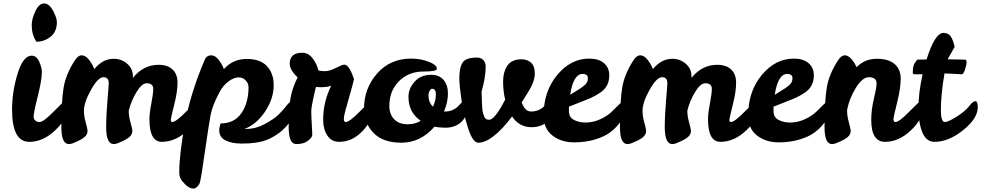

<svg xmlns="http://www.w3.org/2000/svg" viewBox="-20 -820 5693 1114"><path d="M150 3Q50 3 50 -184Q50 -288 82 -392.5Q114 -497 164 -497Q192 -497 207.5 -462Q223 -427 223 -401Q222 -352 198.5 -259Q175 -166 175 -143Q175 -129 185 -120.5Q195 -112 210 -112Q232 -112 291 -172.5Q350 -233 357 -233Q371 -233 371 -198Q371 -131 300.5 -64Q230 3 150 3ZM191 -578Q164 -619 164 -674Q164 -709 185 -754.5Q206 -800 236 -800Q265 -800 287.5 -758.5Q310 -717 310 -692Q310 -636 273.5 -607Q237 -578 191 -578Z M727 -176Q727 -146 737.5 -108.5Q748 -71 748 -60Q748 -40 729.5 -24Q711 -8 663 11Q650 16 640 16Q596 16 596 -82Q596 -149 603.5 -237.5Q611 -326 611 -338Q611 -372 580 -372Q549 -372 508 -299Q467 -226 467 -176Q467 -146 477.5 -108.5Q488 -71 488 -60Q488 -40 469.5 -24Q451 -8 403 11Q390 16 380 16Q336 16 336 -82Q336 -232 349 -311Q362 -390 415 -471Q433 -499 454 -499Q476 -499 496.5 -473Q517 -447 527 -419Q576 -479 640 -479Q684 -479 717.5 -450.5Q751 -422 751 -379V-368Q812 -444 900 -444Q953 -444 981.5 -416.5Q1010 -389 1010 -340Q1010 -288 990.5 -211Q971 -134 971 -125Q971 -112 979 -112Q1001 -112 1060 -172.5Q1119 -233 1126 -233Q1140 -233 1140 -198Q1140 -131 1069.5 -64Q999 3 919 3Q847 3 847 -128Q847 -163 858 -219.5Q869 -276 869 -304Q869 -337 831 -337Q803 -337 772 -286Q741 -235 727 -178Z M1412 -478Q1491 -478 1529.5 -435.5Q1568 -393 1568 -326Q1568 -248 1518.5 -173.5Q1469 -99 1399 -72H1411Q1463 -72 1515.5 -100Q1568 -128 1595 -154Q1622 -180 1640 -204Q1662 -233 1676 -233Q1690 -233 1690 -197Q1690 -142 1642 -88Q1594 -34 1524 -7Q1473 13 1382 13Q1325 13 1288.5 -5.5Q1252 -24 1252 -64Q1252 -72 1254 -82Q1256 -92 1258 -98L1261 -104Q1340 -104 1381 -164Q1422 -224 1422 -314Q1422 -336 1405.5 -353.5Q1389 -371 1365 -371Q1337 -371 1305.5 -347.5Q1274 -324 1253 -284Q1211 -206 1201 -148Q1190 -85 1175.5 15.5Q1161 116 1151.5 176.5Q1142 237 1137 246Q1122 274 1101 274Q1073 274 1039 233Q1020 211 1020 181Q1020 75 1053.5 -105Q1087 -285 1167 -471Q1178 -499 1206 -499Q1228 -499 1248.5 -473Q1269 -447 1279 -419Q1331 -478 1412 -478Z M1978 -445Q2006 -445 2034 -360Q2024 -319 2008.5 -265.5Q1993 -212 1984 -178.5Q1975 -145 1975 -129Q1975 -112 1986 -112Q2008 -112 2067 -172.5Q2126 -233 2133 -233Q2147 -233 2147 -198Q2147 -129 2086.5 -63Q2026 3 1948 3Q1903 3 1879 -34Q1855 -71 1855 -125Q1855 -229 1902 -323Q1882 -314 1838 -314Q1829 -314 1813 -316Q1786 -204 1786 -176Q1786 -146 1789 -98Q1792 -50 1792 -39Q1792 -23 1767.5 -3.5Q1743 16 1699 16Q1655 16 1655 -82Q1655 -190 1665.5 -250.5Q1676 -311 1707 -371Q1661 -414 1661 -450Q1661 -514 1733 -514Q1770 -514 1795 -480Q1820 -446 1827 -412Q1841 -407 1865 -407Q1892 -407 1929 -426Q1966 -445 1978 -445Z M2366 -480Q2421 -480 2468 -461.5Q2515 -443 2515 -421Q2515 -405 2437 -405Q2351 -405 2295 -349Q2239 -293 2239 -205Q2239 -158 2266.5 -128.5Q2294 -99 2346 -99Q2389 -99 2421 -119Q2350 -168 2350 -258Q2350 -307 2386 -346.5Q2422 -386 2482 -386Q2529 -386 2554 -356Q2579 -326 2579 -277Q2579 -227 2556 -173H2562Q2588 -173 2608 -182.5Q2628 -192 2638 -203.5Q2648 -215 2658 -224.5Q2668 -234 2676 -234Q2690 -234 2690 -198Q2690 -141 2654 -110Q2618 -79 2565 -79Q2531 -79 2501 -85Q2420 8 2309 8Q2202 8 2147 -49Q2092 -106 2092 -189Q2092 -307 2168 -393.5Q2244 -480 2366 -480ZM2466 -267Q2466 -227 2492 -201Q2509 -236 2509 -272Q2509 -305 2487 -305Q2479 -305 2472.5 -292.5Q2466 -280 2466 -267Z M2755 8Q2723 8 2696 -76Q2669 -160 2657 -243.5Q2645 -327 2645 -365Q2645 -429 2664.5 -457.5Q2684 -486 2748 -486Q2771 -486 2784.5 -471.5Q2798 -457 2798 -434Q2798 -372 2774 -288Q2775 -274 2775.5 -252.5Q2776 -231 2776.5 -218Q2777 -205 2778.5 -188.5Q2780 -172 2783 -162Q2786 -152 2790 -142.5Q2794 -133 2801 -129Q2808 -125 2818 -125Q2851 -125 2911 -242Q2899 -290 2899 -348Q2899 -401 2923.5 -438.5Q2948 -476 3007 -476Q3038 -476 3060.5 -457Q3083 -438 3083 -392Q3083 -363 3067 -328Q3051 -293 3007 -226Q3026 -173 3061 -173Q3087 -173 3107 -182.5Q3127 -192 3137 -203.5Q3147 -215 3157 -224.5Q3167 -234 3175 -234Q3189 -234 3189 -198Q3189 -142 3153.5 -112Q3118 -82 3064 -82Q2993 -82 2951 -144Q2835 8 2755 8Z M3377 -109Q3422 -109 3463.5 -128.5Q3505 -148 3528.5 -171Q3552 -194 3571.5 -213.5Q3591 -233 3598 -233Q3612 -233 3612 -198Q3612 -179 3603 -155Q3594 -131 3571.5 -102Q3549 -73 3516.5 -49.5Q3484 -26 3430 -10Q3376 6 3311 6Q3237 6 3185.5 -33.5Q3134 -73 3134 -150Q3134 -290 3213 -385Q3292 -480 3399 -480Q3454 -480 3484.5 -453.5Q3515 -427 3515 -384Q3515 -350 3502 -325Q3489 -300 3462 -282Q3435 -264 3410.5 -253Q3386 -242 3345 -226.5Q3304 -211 3281 -201V-176Q3281 -139 3310.5 -124Q3340 -109 3377 -109ZM3360 -391Q3307 -391 3288 -270Q3300 -278 3320 -290Q3340 -302 3349.5 -308.5Q3359 -315 3370.5 -324.5Q3382 -334 3386.5 -344Q3391 -354 3391 -366Q3391 -391 3360 -391Z M3968 -176Q3968 -146 3978.5 -108.5Q3989 -71 3989 -60Q3989 -40 3970.5 -24Q3952 -8 3904 11Q3891 16 3881 16Q3837 16 3837 -82Q3837 -149 3844.5 -237.5Q3852 -326 3852 -338Q3852 -372 3821 -372Q3790 -372 3749 -299Q3708 -226 3708 -176Q3708 -146 3718.5 -108.5Q3729 -71 3729 -60Q3729 -40 3710.5 -24Q3692 -8 3644 11Q3631 16 3621 16Q3577 16 3577 -82Q3577 -232 3590 -311Q3603 -390 3656 -471Q3674 -499 3695 -499Q3717 -499 3737.5 -473Q3758 -447 3768 -419Q3817 -479 3881 -479Q3925 -479 3958.5 -450.5Q3992 -422 3992 -379V-368Q4053 -444 4141 -444Q4194 -444 4222.5 -416.5Q4251 -389 4251 -340Q4251 -288 4231.5 -211Q4212 -134 4212 -125Q4212 -112 4220 -112Q4242 -112 4301 -172.5Q4360 -233 4367 -233Q4381 -233 4381 -198Q4381 -131 4310.5 -64Q4240 3 4160 3Q4088 3 4088 -128Q4088 -163 4099 -219.5Q4110 -276 4110 -304Q4110 -337 4072 -337Q4044 -337 4013 -286Q3982 -235 3968 -178Z M4564 -109Q4609 -109 4650.5 -128.5Q4692 -148 4715.5 -171Q4739 -194 4758.5 -213.5Q4778 -233 4785 -233Q4799 -233 4799 -198Q4799 -179 4790 -155Q4781 -131 4758.5 -102Q4736 -73 4703.5 -49.5Q4671 -26 4617 -10Q4563 6 4498 6Q4424 6 4372.5 -33.5Q4321 -73 4321 -150Q4321 -290 4400 -385Q4479 -480 4586 -480Q4641 -480 4671.5 -453.5Q4702 -427 4702 -384Q4702 -350 4689 -325Q4676 -300 4649 -282Q4622 -264 4597.5 -253Q4573 -242 4532 -226.5Q4491 -211 4468 -201V-176Q4468 -139 4497.5 -124Q4527 -109 4564 -109ZM4547 -391Q4494 -391 4475 -270Q4487 -278 4507 -290Q4527 -302 4536.5 -308.5Q4546 -315 4557.5 -324.5Q4569 -334 4573.5 -344Q4578 -354 4578 -366Q4578 -391 4547 -391Z M5035 -125Q5035 -183 5050.5 -247.5Q5066 -312 5066 -336Q5066 -372 5021 -372Q4984 -372 4946 -310.5Q4908 -249 4895 -183V-176Q4895 -146 4905.5 -108.5Q4916 -71 4916 -60Q4916 -40 4897.5 -24Q4879 -8 4831 11Q4818 16 4808 16Q4764 16 4764 -82Q4764 -233 4777 -311.5Q4790 -390 4843 -471Q4861 -499 4882 -499Q4901 -499 4919.5 -478Q4938 -457 4950 -430Q4997 -479 5068 -479Q5135 -479 5170.5 -448.5Q5206 -418 5206 -364Q5206 -308 5185 -224.5Q5164 -141 5164 -129Q5164 -112 5175 -112Q5197 -112 5256 -172.5Q5315 -233 5322 -233Q5336 -233 5336 -198Q5336 -131 5265.5 -64Q5195 3 5115 3Q5035 3 5035 -125Z M5302 -474Q5334 -474 5356 -475Q5404 -629 5454 -629Q5483 -629 5496.5 -608.5Q5510 -588 5519 -548L5478 -476Q5570 -474 5577 -474Q5584 -474 5586 -471Q5588 -468 5588 -458Q5588 -444 5579 -416.5Q5570 -389 5560 -389Q5554 -389 5515 -391.5Q5476 -394 5460 -394Q5439 -270 5439 -181Q5439 -112 5462 -112Q5481 -112 5530.5 -143Q5580 -174 5603 -204Q5625 -233 5639 -233Q5653 -233 5653 -198Q5653 -133 5568.5 -65Q5484 3 5402 3Q5355 3 5332 -51Q5309 -105 5309 -193Q5309 -283 5333 -389H5288Q5276 -389 5276 -399Q5276 -425 5281 -440Q5286 -455 5302 -474Z"/></svg>

Font: LeckerliOne
Style: Regular
Weight: 400
Designer: Gesine Todt
Foundry: Gesine Todt
Version: Version 1.000